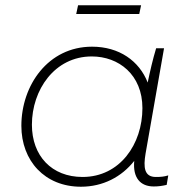

<svg xmlns="http://www.w3.org/2000/svg" viewBox="-20 -703 711 728"><path d="M563 4C581 4 594 2 612 -2L618 -38C602 -33 589 -32 571 -32C527 -32 523 -68 532 -121L602 -520H572C559 -477 549 -433 540 -390C508 -472 432 -526 329 -526C162 -526 61 -379 61 -226C61 -93 150 5 287 5C370 5 441 -32 489 -93C483 -29 512 4 563 4ZM328 -489C430 -489 520 -420 520 -293C520 -157 435 -32 293 -32C176 -32 101 -112 101 -230C101 -362 187 -489 328 -489ZM269 -650H508L515 -683H276Z"/></svg>

Font: Fixel Display 20240404 ExLight
Style: Italic
Weight: 200
Italic angle: -10°
Designer: AlfaBravo + MacPaw
Foundry: Kyrylo Tkachov, Marchela Mozhyna, Serhii Makarenko, Maria Weinstein, Zakhar Kryvoshyya
Version: Version 1.211;Glyphs 3.2 (3225)